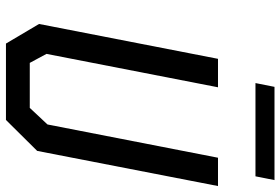

<svg xmlns="http://www.w3.org/2000/svg" viewBox="-172 -792 964 661"><g transform="rotate(90 310.5 -462.0)"><path d="M130.5 0H393.5L500 -107.5L621 -730H523.5L409 -143L352 -82H197L166 -139.5L281 -730H183L63 -114ZM266.5 -859H587.5L600.5 -924.5H279.5Z"/></g></svg>

Font: Monaspace Krypton
Style: Italic
Weight: 400
Italic angle: -11°
Designer: Riley Cran & the Lettermatic Team
Foundry: Lettermatic
Version: Version 1.101 (Monaspace Krypton)